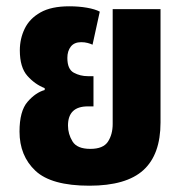

<svg xmlns="http://www.w3.org/2000/svg" viewBox="-20 -577 589 610"><path d="M264 13Q143 13 92.5 -34.5Q42 -82 42 -159Q42 -224 67.5 -253.5Q93 -283 122 -291V-297Q91 -309 67 -336Q43 -363 43 -417Q43 -454 58.5 -486Q74 -518 108.5 -537.5Q143 -557 200 -557Q230 -557 256 -552.5Q282 -548 297 -540L274 -435Q268 -438 258.5 -440.5Q249 -443 238 -443Q216 -443 205 -429Q194 -415 194 -393Q194 -357 214.5 -346Q235 -335 259 -335H277V-239H259Q196 -239 196 -178Q196 -151 210.5 -127.5Q225 -104 267 -104Q308 -104 323 -127Q338 -150 338 -183V-548H490V-188Q490 -86 435.5 -36.5Q381 13 264 13Z"/></svg>

Font: Noto Sans Thai Cond ExtBd
Style: Regular
Weight: 800
Width: 3
Designer: Monotype Design Team
Foundry: Monotype Imaging Inc.
Version: Version 2.002; ttfautohint (v1.8.4.7-5d5b)